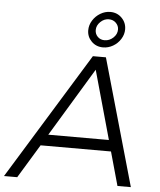

<svg xmlns="http://www.w3.org/2000/svg" viewBox="-109 -1004 882 1057"><g transform="rotate(5 332.5 -475.5)"><path d="M580 0 528 -186H139L26 0H-47L383 -700H455L654 0ZM176 -248H511L405 -627ZM547 -862Q547 -834 531 -808.5Q515 -783 489 -768Q463 -753 434 -753Q396 -753 370.5 -778.5Q345 -804 345 -840Q345 -869 361 -894.5Q377 -920 403 -935.5Q429 -951 458 -951Q496 -951 521.5 -925Q547 -899 547 -862ZM386 -845Q386 -823 401 -808Q416 -793 439 -793Q466 -793 487 -812.5Q508 -832 508 -858Q508 -879 492.5 -894.5Q477 -910 453 -910Q427 -910 406.5 -890Q386 -870 386 -845Z"/></g></svg>

Font: Gontserrat Light
Style: Italic
Weight: 300
Italic angle: -11.3°
Designer: Julieta Ulanovsky
Foundry: Julieta Ulanovsky
Version: Version 6.001